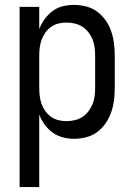

<svg xmlns="http://www.w3.org/2000/svg" viewBox="-20 -558 540 783"><path d="M60 205H140V-91Q148 -69 162 -50Q176 -31 194.5 -17.5Q213 -4 236 2Q259 8 282 8Q307 8 332 1.5Q357 -5 377 -20Q397 -35 411.5 -56.5Q426 -78 434 -101.5Q442 -125 445 -150Q448 -175 448 -200V-330Q448 -355 445 -380Q442 -405 434 -429Q426 -453 411.5 -474Q397 -495 377 -510Q357 -525 332 -531.5Q307 -538 282 -538Q259 -538 236 -532.5Q213 -527 194.5 -513Q176 -499 162 -480Q148 -461 140 -439V-530H60ZM251 -64Q234 -64 218 -68Q202 -72 188.5 -81.5Q175 -91 165 -105Q155 -119 149.5 -134.5Q144 -150 142 -167Q140 -184 140 -200V-330Q140 -347 142 -363.5Q144 -380 149.5 -395.5Q155 -411 165 -425Q175 -439 188.5 -448.5Q202 -458 218 -462Q234 -466 251 -466Q268 -466 285 -462Q302 -458 316 -449Q330 -440 340.5 -426.5Q351 -413 357.5 -397Q364 -381 366 -364Q368 -347 368 -330V-200Q368 -183 366 -166Q364 -149 357.5 -133.5Q351 -118 340.5 -104Q330 -90 316 -81Q302 -72 285 -68Q268 -64 251 -64Z"/></svg>

Font: Iosevka SS09
Style: Regular
Weight: 400
Monospace: yes
Designer: Belleve Invis
Foundry: Belleve Invis
Version: Version 5.2.1; ttfautohint (v1.8.3)